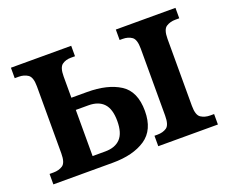

<svg xmlns="http://www.w3.org/2000/svg" viewBox="-93 -683 988 829"><g transform="rotate(-20 401.0 -268.0)"><path d="M505 0V-48H519Q544 -48 561 -59.5Q578 -71 578 -114V-422Q578 -464 561 -476Q544 -488 519 -488H505V-536H779V-488H761Q737 -488 719 -476.5Q701 -465 701 -422V-114Q701 -71 719 -59.5Q737 -48 761 -48H779V0ZM23 0V-48H41Q66 -48 83.5 -59.5Q101 -71 101 -114V-422Q101 -464 83.5 -476Q66 -488 41 -488H23V-536H300V-488H281Q257 -488 240.5 -476Q224 -464 224 -423V-325H296Q390 -325 446.5 -289Q503 -253 503 -163Q503 -76 446.5 -38Q390 0 296 0ZM224 -57H282Q328 -57 352 -82.5Q376 -108 376 -163Q376 -218 352 -243.5Q328 -269 282 -269H224Z"/></g></svg>

Font: Noto Serif SemiCondensed SemiBold
Style: Regular
Weight: 600
Width: 4
Designer: Monotype Design Team
Foundry: Monotype Imaging Inc.
Version: Version 2.013; ttfautohint (v1.8.4.7-5d5b)